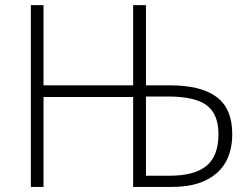

<svg xmlns="http://www.w3.org/2000/svg" viewBox="-20 -734 987 754"><path d="M553.2 -398.9H647.9Q769.5 -398.9 830.8 -353Q892.1 -307.1 892.1 -207Q892.1 -107.4 830.6 -53.7Q769 0 657.2 0H502.9V-353H150.9V0H101.1V-713.9H150.9V-398.9H502.9V-713.9H553.2ZM553.2 -43.9H646Q744.1 -43.9 791 -82.8Q837.9 -121.6 837.9 -207Q837.9 -285.6 792 -320.3Q746.1 -355 639.2 -355H553.2Z"/></svg>

Font: Zoram GWebM Light
Style: Regular
Weight: 300
Foundry: Ascender Corporation
Version: Version 1.000